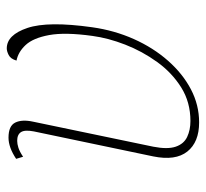

<svg xmlns="http://www.w3.org/2000/svg" viewBox="-40 -544 594 553"><g transform="rotate(-90 256.5 -267.0)"><path d="M181 10Q124 10 97 -24Q70 -58 83 -122L155 -466Q160 -492 153 -503Q146 -514 128 -514Q119 -514 108 -510.5Q97 -507 82 -497L76 -517Q109 -539 137 -539Q171 -539 180.5 -519.5Q190 -500 183 -468L111 -122Q103 -81 111 -57.5Q119 -34 139 -24.5Q159 -15 185 -15Q239 -15 281.5 -41.5Q324 -68 355 -111Q386 -154 405 -203Q424 -252 430 -297Q441 -376 432.5 -422Q424 -468 404 -489.5Q384 -511 359 -516Q364 -533 375 -538.5Q386 -544 394 -544Q433 -544 453 -484.5Q473 -425 455 -298Q446 -234 421 -178Q396 -122 358.5 -79.5Q321 -37 276 -13.5Q231 10 181 10Z"/></g></svg>

Font: Noto Serif Thin
Style: Italic
Weight: 100
Italic angle: -12°
Designer: Monotype Design Team
Foundry: Monotype Imaging Inc.
Version: Version 2.014; ttfautohint (v1.8.4.7-5d5b)